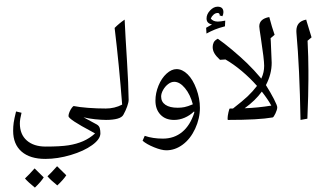

<svg xmlns="http://www.w3.org/2000/svg" viewBox="-20 -802 2163 1284"><path d="M651.4 89.8Q651.4 128.4 596.2 168.5Q541 208.5 453.1 234.6Q365.2 260.7 283.2 260.7Q180.7 260.7 124.3 211.7Q67.9 162.6 67.9 72.8Q67.9 43.9 71.5 18.3Q75.2 -7.3 87.4 -56.6L124 -47.9Q112.8 -3.9 112.8 23.4Q112.8 96.7 159.2 137.5Q205.6 178.2 285.6 178.2Q383.8 178.2 438 169.7Q492.2 161.1 535.9 142.1Q579.6 123 615.7 90.3L595.7 79.1Q438 -4.4 438 -25.4Q438 -37.6 444.8 -53.7Q451.7 -69.8 460.4 -81.3Q469.2 -92.8 473.6 -92.8Q509.3 -85.4 568.8 -80.8Q628.4 -76.2 692.9 -76.2Q704.1 -76.2 704.1 -64.9V-9.8Q704.1 0 692.9 0Q658.7 0 615.2 -4.6Q571.8 -9.3 538.6 -17.6L627.9 30.8Q643.1 40 647.2 55.2Q651.4 70.3 651.4 89.8ZM335.4 -156.2ZM47.9 252.4ZM283.2 309.6ZM272.5 384.3Q254.4 413.1 213.4 452.6Q168.5 416.5 147 391.6Q173.3 367.2 211.4 324.2Q220.2 333.5 272.5 384.3ZM423.3 370.1Q405.3 398.4 363.3 438Q319.8 403.3 297.4 377Q319.8 356.4 361.8 309.6Q370.6 319.3 423.3 370.1ZM285.6 387.2ZM283.7 309.6ZM286.6 462.4Z M686 0Q677.2 0 677.2 -8.3V-67.9Q677.2 -76.2 686 -76.2Q746.6 -76.2 796.9 -102.5Q776.4 -368.2 746.6 -615.2Q775.4 -644.5 813.5 -670.9Q818.4 -563.5 829.6 -388.2Q838.9 -241.7 840.3 -134.8Q840.3 -117.7 830.3 -89.6Q820.3 -61.5 805.2 -34.7Q787.1 0 686 0ZM766.1 -719.7ZM807.1 29.3ZM807.1 51.8Z M1092.3 203.1Q1060.1 203.1 1010.3 182.9Q960.4 162.6 933.6 139.2L947.8 106.4Q1001.5 125 1069.3 125Q1144.5 125 1198.2 80.8Q1252 36.6 1279.3 -48.8L1278.3 -57.1L1276.4 -55.7Q1249.5 -29.8 1215.1 -14.9Q1180.7 0 1144 0Q1086.4 0 1053 -35.4Q1019.5 -70.8 1019.5 -128.9Q1019.5 -179.7 1040 -229.5Q1060.5 -279.3 1093.8 -309.6Q1127 -339.8 1160.6 -339.8Q1199.2 -339.8 1234.6 -305.2Q1270 -270.5 1293.5 -206.8Q1316.9 -143.1 1316.9 -80.6Q1316.9 -9.8 1285.2 58.6Q1253.4 127 1202.1 165Q1150.9 203.1 1092.3 203.1ZM1145 -254.9Q1124.5 -254.9 1104.2 -239.5Q1084 -224.1 1070.8 -200.4Q1057.6 -176.8 1057.6 -156.7Q1057.6 -120.6 1086.4 -101.1Q1115.2 -81.5 1168 -81.5Q1192.9 -81.5 1213.6 -85.7Q1234.4 -89.8 1269.5 -104.5Q1252.4 -169.9 1217.3 -212.4Q1182.1 -254.9 1145 -254.9ZM1155.8 -388.7ZM1092.8 252ZM1150.4 -573.2Z M1504.4 0Q1502 0 1502 -10.7Q1502 -24.4 1507.6 -50.3Q1513.2 -76.2 1517.1 -76.2H1538.1Q1604.5 -127.9 1636.7 -158.4Q1668.9 -189 1698.7 -227.5Q1653.3 -279.3 1597.7 -326.2Q1542 -373 1487.8 -404.3L1451.2 -401.9Q1425.3 -425.8 1413.8 -445.6Q1402.3 -465.3 1402.3 -487.8Q1402.3 -502.9 1408.7 -517.3Q1415 -531.7 1436.5 -543Q1478 -514.2 1532 -469Q1585.9 -423.8 1632.1 -379.4Q1678.2 -335 1727.5 -276.4L1729 -280.3Q1746.6 -318.4 1746.6 -361.8Q1746.6 -403.8 1724.6 -546.9Q1713.9 -615.2 1713.9 -625.5Q1713.9 -675.8 1780.8 -688L1798.3 -625L1816.4 -569.3L1789.6 -546.4L1791 -525.4L1796.9 -382.3Q1796.9 -305.7 1758.3 -232.9Q1789.6 -183.1 1811.8 -139.9Q1834 -96.7 1834 -84.5Q1834 -68.4 1822 -43.2Q1810.1 -18.1 1803.2 -16.6Q1710 0 1504.4 0ZM1794.4 -95.7Q1772.9 -135.7 1731 -189.5Q1688 -129.9 1616.2 -78.1Q1704.1 -81.1 1794.4 -95.7ZM1742.7 -736.8ZM1431.6 -591.8ZM1756.8 51.8ZM1569.8 51.8ZM1448.7 -698.7 1449.2 -702.6Q1449.2 -707 1445.6 -711.2Q1441.9 -715.3 1436.5 -715.3Q1420.9 -715.3 1408.2 -704.1Q1395.5 -692.9 1389.6 -677.7Q1405.3 -657.7 1437 -657.7Q1455.1 -657.7 1486.3 -664.1L1484.4 -626Q1442.9 -615.2 1416.3 -604.2Q1389.6 -593.3 1360.8 -577.6L1358.4 -616.2L1397.9 -638.7Q1361.3 -645 1361.3 -678.7Q1361.3 -707 1385 -732.2Q1408.7 -757.3 1435.1 -757.3Q1474.1 -757.3 1474.1 -720.2Q1474.1 -707 1467.3 -693.4ZM1431.6 -591.8ZM1421.9 -781.7Z M2042.5 -333V-270.5Q2042.5 -173.8 2035.6 -8.3L1989.7 0Q1983.4 -350.6 1962.4 -582L1961.9 -594.7Q1961.9 -626.5 1977.8 -645.3Q1993.7 -664.1 2027.8 -670.9Q2029.3 -664.6 2030.8 -659.2Q2032.2 -653.8 2063.5 -552.2L2036.6 -529.3L2037.1 -524.4Q2042.5 -417 2042.5 -333ZM2007.3 -719.7ZM2016.6 51.8Z"/></svg>

Font: Noto Naskh Arabic
Style: Regular
Weight: 400
Designer: Monotype Design team
Foundry: Monotype Imaging Inc.
Version: Version 1.01